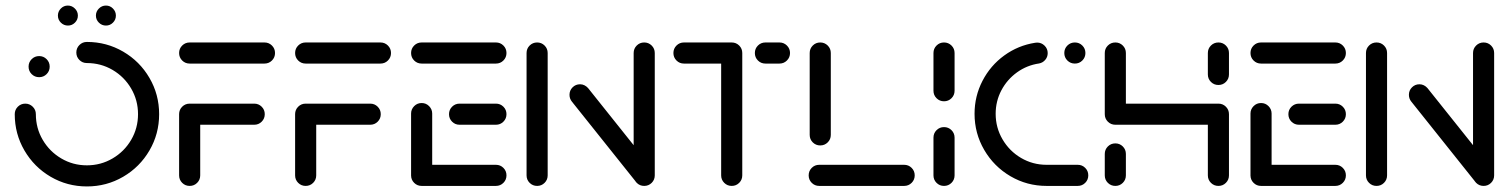

<svg xmlns="http://www.w3.org/2000/svg" viewBox="-20 -672 5460 694"><path d="M83.3 -431.1Q83.3 -447 94.4 -458.1Q105.6 -469.3 121.5 -469.3Q137.4 -469.3 148.5 -458.1Q159.6 -447 159.6 -431.1Q159.6 -415.2 148.5 -404.1Q137.4 -393 121.5 -393Q105.6 -393 94.4 -404.1Q83.3 -415.2 83.3 -431.1ZM255.9 -482.2Q255.9 -498.1 267 -509.3Q278.1 -520.4 294.1 -520.4Q365.2 -520.4 425.2 -485.4Q485.2 -450.4 520.2 -390.4Q555.2 -330.4 555.2 -259.3Q555.2 -188.1 520.2 -128.1Q485.2 -68.1 425.2 -33.1Q365.2 1.9 294.1 1.9Q223 1.9 163.1 -33.1Q103.3 -68.1 68.3 -128.1Q33.3 -188.1 33.3 -259.3Q33.3 -275.2 44.4 -286.3Q55.6 -297.4 71.5 -297.4Q87 -297.4 98.3 -286.3Q109.6 -275.2 109.6 -259.3Q109.6 -208.9 134.4 -166.5Q159.3 -124.1 201.5 -99.3Q243.7 -74.4 294.1 -74.4Q344.4 -74.4 386.9 -99.3Q429.3 -124.1 454.1 -166.5Q478.9 -208.9 478.9 -259.3Q478.9 -309.6 454.1 -352Q429.3 -394.4 386.9 -419.3Q344.4 -444.1 294.1 -444.1Q278.1 -444.1 267 -455.2Q255.9 -466.3 255.9 -482.2ZM326.7 -615.6Q326.7 -630.4 337.4 -641.1Q348.1 -651.9 363 -651.9Q377.8 -651.9 388.3 -641.1Q398.9 -630.4 398.9 -615.6Q398.9 -600.7 388.3 -590.2Q377.8 -579.6 363 -579.6Q348.1 -579.6 337.4 -590.2Q326.7 -600.7 326.7 -615.6ZM189.3 -615.6Q189.3 -630.4 199.8 -641.1Q210.4 -651.9 225.2 -651.9Q240 -651.9 250.7 -641.1Q261.5 -630.4 261.5 -615.6Q261.5 -600.7 250.9 -590.2Q240.4 -579.6 225.6 -579.6Q210.7 -579.6 200 -590.2Q189.3 -600.7 189.3 -615.6Z M703.7 -261.1V-38.1Q703.7 -22.2 692.6 -11.1Q681.5 0 665.6 0Q649.6 0 638.5 -11.1Q627.4 -22.2 627.4 -38.1V-261.1ZM937 -259.3Q937 -243.3 925.9 -232.2Q914.8 -221.1 898.9 -221.1H665.6Q649.6 -221.1 638.5 -232.2Q627.4 -243.3 627.4 -259.3Q627.4 -275.2 638.5 -286.3Q649.6 -297.4 665.6 -297.4H898.9Q914.8 -297.4 925.9 -286.3Q937 -275.2 937 -259.3ZM627.4 -480.4Q627.4 -496.3 638.5 -507.4Q649.6 -518.5 665.6 -518.5H935.9Q951.9 -518.5 963 -507.4Q974.1 -496.3 974.1 -480.4Q974.1 -464.4 963 -453.3Q951.9 -442.2 935.9 -442.2H665.6Q649.6 -442.2 638.5 -453.3Q627.4 -464.4 627.4 -480.4Z M1123 -261.1V-38.1Q1123 -22.2 1111.9 -11.1Q1100.7 0 1084.8 0Q1068.9 0 1057.8 -11.1Q1046.7 -22.2 1046.7 -38.1V-261.1ZM1356.3 -259.3Q1356.3 -243.3 1345.2 -232.2Q1334.1 -221.1 1318.1 -221.1H1084.8Q1068.9 -221.1 1057.8 -232.2Q1046.7 -243.3 1046.7 -259.3Q1046.7 -275.2 1057.8 -286.3Q1068.9 -297.4 1084.8 -297.4H1318.1Q1334.1 -297.4 1345.2 -286.3Q1356.3 -275.2 1356.3 -259.3ZM1046.7 -480.4Q1046.7 -496.3 1057.8 -507.4Q1068.9 -518.5 1084.8 -518.5H1355.2Q1371.1 -518.5 1382.2 -507.4Q1393.3 -496.3 1393.3 -480.4Q1393.3 -464.4 1382.2 -453.3Q1371.1 -442.2 1355.2 -442.2H1084.8Q1068.9 -442.2 1057.8 -453.3Q1046.7 -464.4 1046.7 -480.4Z M1465.9 -36.3V-261.5Q1465.9 -277 1477 -288.3Q1488.1 -299.6 1504.1 -299.6Q1520 -299.6 1531.1 -288.3Q1542.2 -277 1542.2 -261.5V-36.3ZM1810.7 -38.1Q1810.7 -22.2 1799.6 -11.1Q1788.5 0 1772.6 0H1504.1Q1488.1 0 1477 -11.1Q1465.9 -22.2 1465.9 -38.1Q1465.9 -54.1 1477 -65.2Q1488.1 -76.3 1504.1 -76.3H1772.6Q1788.5 -76.3 1799.6 -65.2Q1810.7 -54.1 1810.7 -38.1ZM1603 -259.3Q1603 -275.2 1614.1 -286.3Q1625.2 -297.4 1641.1 -297.4H1772.6Q1788.5 -297.4 1799.6 -286.3Q1810.7 -275.2 1810.7 -259.3Q1810.7 -243.3 1799.6 -232.2Q1788.5 -221.1 1772.6 -221.1H1641.1Q1625.2 -221.1 1614.1 -232.2Q1603 -243.3 1603 -259.3ZM1465.9 -480.4Q1465.9 -496.3 1477 -507.4Q1488.1 -518.5 1504.1 -518.5H1772.6Q1788.5 -518.5 1799.6 -507.4Q1810.7 -496.3 1810.7 -480.4Q1810.7 -464.4 1799.6 -453.3Q1788.5 -442.2 1772.6 -442.2H1504.1Q1488.1 -442.2 1477 -453.3Q1465.9 -464.4 1465.9 -480.4Z M1921.5 0Q1905.6 0 1894.4 -11.1Q1883.3 -22.2 1883.3 -38.1V-480.4Q1883.3 -496.3 1894.4 -507.4Q1905.6 -518.5 1921.5 -518.5Q1937.4 -518.5 1948.5 -507.4Q1959.6 -496.3 1959.6 -480.4V-38.1Q1959.6 -22.2 1948.5 -11.1Q1937.4 0 1921.5 0ZM2038.5 -329.3Q2038.5 -345.2 2049.6 -356.3Q2060.7 -367.4 2076.7 -367.4Q2085.2 -367.4 2092.6 -363.7Q2100 -360 2105.6 -353.7L2340 -60L2281.9 -10.7L2047.4 -304.4Q2038.5 -315.2 2038.5 -329.3ZM2308.5 0Q2292.6 0 2281.5 -11.1Q2270.4 -22.2 2270.4 -38.1V-480.4Q2270.4 -496.3 2281.5 -507.4Q2292.6 -518.5 2308.5 -518.5Q2324.4 -518.5 2335.6 -507.4Q2346.7 -496.3 2346.7 -480.4V-38.1Q2346.7 -22.2 2335.6 -11.1Q2324.4 0 2308.5 0Z M2663 -480.7V-38.1Q2663 -22.2 2651.9 -11.1Q2640.7 0 2624.8 0Q2608.9 0 2597.8 -11.1Q2586.7 -22.2 2586.7 -38.1V-480.7ZM2414.1 -480.4Q2414.1 -496.3 2425.2 -507.4Q2436.3 -518.5 2452.2 -518.5H2624.8Q2640.7 -518.5 2651.9 -507.4Q2663 -496.3 2663 -480.4Q2663 -464.4 2651.9 -453.3Q2640.7 -442.2 2624.8 -442.2H2452.2Q2436.3 -442.2 2425.2 -453.3Q2414.1 -464.4 2414.1 -480.4ZM2708.5 -480.4Q2708.5 -496.3 2719.6 -507.4Q2730.7 -518.5 2746.7 -518.5H2797.4Q2813.3 -518.5 2824.4 -507.4Q2835.6 -496.3 2835.6 -480.4Q2835.6 -464.4 2824.4 -453.3Q2813.3 -442.2 2797.4 -442.2H2746.7Q2730.7 -442.2 2719.6 -453.3Q2708.5 -464.4 2708.5 -480.4Z M3286.3 -38.1Q3286.3 -22.2 3275.2 -11.1Q3264.1 0 3248.1 0H2941.1Q2925.2 0 2914.1 -11.1Q2903 -22.2 2903 -38.1Q2903 -54.1 2914.1 -65.2Q2925.2 -76.3 2941.1 -76.3H3248.1Q3264.1 -76.3 3275.2 -65.2Q3286.3 -54.1 3286.3 -38.1ZM2944.8 -146.3Q2928.9 -146.3 2917.8 -157.4Q2906.7 -168.5 2906.7 -184.4V-480.4Q2906.7 -496.3 2917.8 -507.4Q2928.9 -518.5 2944.8 -518.5Q2960.7 -518.5 2971.9 -507.4Q2983 -496.3 2983 -480.4V-184.4Q2983 -168.5 2971.9 -157.4Q2960.7 -146.3 2944.8 -146.3Z M3392.2 0Q3376.3 0 3365.2 -11.1Q3354.1 -22.2 3354.1 -38.1V-174.4Q3354.1 -190.4 3365.2 -201.5Q3376.3 -212.6 3392.2 -212.6Q3408.1 -212.6 3419.3 -201.5Q3430.4 -190.4 3430.4 -174.4V-38.1Q3430.4 -22.2 3419.3 -11.1Q3408.1 0 3392.2 0ZM3392.2 -305.9Q3376.3 -305.9 3365.2 -317Q3354.1 -328.1 3354.1 -344.1V-480.4Q3354.1 -496.3 3365.2 -507.4Q3376.3 -518.5 3392.2 -518.5Q3408.1 -518.5 3419.3 -507.4Q3430.4 -496.3 3430.4 -480.4V-344.1Q3430.4 -328.1 3419.3 -317Q3408.1 -305.9 3392.2 -305.9Z M3502.6 -260.7Q3502.6 -324.4 3531.3 -379.8Q3560 -435.2 3610 -471.5Q3660 -507.8 3721.5 -517.4Q3726.7 -518.1 3728.9 -518.1Q3744.4 -518.1 3755.7 -507Q3767 -495.9 3767 -480Q3767 -465.9 3758.1 -455.6Q3749.3 -445.2 3735.9 -442.6Q3692.2 -436.3 3656.3 -410.6Q3620.4 -384.8 3599.6 -345.6Q3578.9 -306.3 3578.9 -260.7Q3578.9 -210.7 3603.7 -168.3Q3628.5 -125.9 3670.7 -101.1Q3713 -76.3 3763 -76.3H3875.6Q3891.5 -76.3 3902.6 -65.2Q3913.7 -54.1 3913.7 -38.1Q3913.7 -22.2 3902.6 -11.1Q3891.5 0 3875.6 0H3763Q3692.2 0 3632.4 -35Q3572.6 -70 3537.6 -130Q3502.6 -190 3502.6 -260.7ZM3827 -480.4Q3827 -496.3 3838.1 -507.4Q3849.3 -518.5 3865.2 -518.5Q3881.1 -518.5 3892.2 -507.4Q3903.3 -496.3 3903.3 -480.4Q3903.3 -464.4 3892.2 -453.3Q3881.1 -442.2 3865.2 -442.2Q3849.3 -442.2 3838.1 -453.3Q3827 -464.4 3827 -480.4Z M4011.5 0Q3995.6 0 3984.4 -11.1Q3973.3 -22.2 3973.3 -38.1V-115.6Q3973.3 -131.5 3984.4 -142.6Q3995.6 -153.7 4011.5 -153.7Q4027.4 -153.7 4038.5 -142.6Q4049.6 -131.5 4049.6 -115.6V-38.1Q4049.6 -22.2 4038.5 -11.1Q4027.4 0 4011.5 0ZM4011.5 -518.5Q4027.4 -518.5 4038.5 -507.4Q4049.6 -496.3 4049.6 -480.4V-259.3Q4049.6 -243.3 4038.5 -232.2Q4027.4 -221.1 4011.5 -221.1Q3995.6 -221.1 3984.4 -232.2Q3973.3 -243.3 3973.3 -259.3V-480.4Q3973.3 -496.3 3984.4 -507.4Q3995.6 -518.5 4011.5 -518.5ZM4384.1 -221.1H4011.5V-297.4H4384.1ZM4384.1 -297.4Q4400 -297.4 4411.1 -286.3Q4422.2 -275.2 4422.2 -259.3V-38.1Q4422.2 -22.2 4411.1 -11.1Q4400 0 4384.1 0Q4368.1 0 4357 -11.1Q4345.9 -22.2 4345.9 -38.1V-259.3Q4345.9 -275.2 4357 -286.3Q4368.1 -297.4 4384.1 -297.4ZM4384.1 -364.8Q4368.1 -364.8 4357 -375.9Q4345.9 -387 4345.9 -403V-480.4Q4345.9 -496.3 4357 -507.4Q4368.1 -518.5 4384.1 -518.5Q4400 -518.5 4411.1 -507.4Q4422.2 -496.3 4422.2 -480.4V-403Q4422.2 -387 4411.1 -375.9Q4400 -364.8 4384.1 -364.8Z M4500 -36.3V-261.5Q4500 -277 4511.1 -288.3Q4522.2 -299.6 4538.1 -299.6Q4554.1 -299.6 4565.2 -288.3Q4576.3 -277 4576.3 -261.5V-36.3ZM4844.8 -38.1Q4844.8 -22.2 4833.7 -11.1Q4822.6 0 4806.7 0H4538.1Q4522.2 0 4511.1 -11.1Q4500 -22.2 4500 -38.1Q4500 -54.1 4511.1 -65.2Q4522.2 -76.3 4538.1 -76.3H4806.7Q4822.6 -76.3 4833.7 -65.2Q4844.8 -54.1 4844.8 -38.1ZM4637 -259.3Q4637 -275.2 4648.1 -286.3Q4659.3 -297.4 4675.2 -297.4H4806.7Q4822.6 -297.4 4833.7 -286.3Q4844.8 -275.2 4844.8 -259.3Q4844.8 -243.3 4833.7 -232.2Q4822.6 -221.1 4806.7 -221.1H4675.2Q4659.3 -221.1 4648.1 -232.2Q4637 -243.3 4637 -259.3ZM4500 -480.4Q4500 -496.3 4511.1 -507.4Q4522.2 -518.5 4538.1 -518.5H4806.7Q4822.6 -518.5 4833.7 -507.4Q4844.8 -496.3 4844.8 -480.4Q4844.8 -464.4 4833.7 -453.3Q4822.6 -442.2 4806.7 -442.2H4538.1Q4522.2 -442.2 4511.1 -453.3Q4500 -464.4 4500 -480.4Z M4955.6 0Q4939.6 0 4928.5 -11.1Q4917.4 -22.2 4917.4 -38.1V-480.4Q4917.4 -496.3 4928.5 -507.4Q4939.6 -518.5 4955.6 -518.5Q4971.5 -518.5 4982.6 -507.4Q4993.7 -496.3 4993.7 -480.4V-38.1Q4993.7 -22.2 4982.6 -11.1Q4971.5 0 4955.6 0ZM5072.6 -329.3Q5072.6 -345.2 5083.7 -356.3Q5094.8 -367.4 5110.7 -367.4Q5119.3 -367.4 5126.7 -363.7Q5134.1 -360 5139.6 -353.7L5374.1 -60L5315.9 -10.7L5081.5 -304.4Q5072.6 -315.2 5072.6 -329.3ZM5342.6 0Q5326.7 0 5315.6 -11.1Q5304.4 -22.2 5304.4 -38.1V-480.4Q5304.4 -496.3 5315.6 -507.4Q5326.7 -518.5 5342.6 -518.5Q5358.5 -518.5 5369.6 -507.4Q5380.7 -496.3 5380.7 -480.4V-38.1Q5380.7 -22.2 5369.6 -11.1Q5358.5 0 5342.6 0Z"/></svg>

Font: 26F Galaxy Hebrew
Style: Bold
Weight: 700
Designer: C₂₉H₂₅N₃O₅
Version: Version 1.000